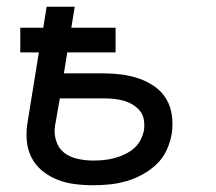

<svg xmlns="http://www.w3.org/2000/svg" viewBox="-20 -540 640 568"><path d="M256 8Q228 8 200.5 4.5Q173 1 148.5 -9Q124 -19 104 -35.5Q84 -52 72.5 -75.5Q61 -99 59 -126Q57 -153 62 -181L95 -385H40V-458H108L118 -520H201L191 -458H322V-385H179L169 -323H286Q313 -323 340 -319.5Q367 -316 391.5 -307.5Q416 -299 437.5 -284Q459 -269 472 -247Q485 -225 488.5 -198Q492 -171 488 -144Q484 -120 473 -96Q462 -72 443 -54Q424 -36 401 -23.5Q378 -11 353.5 -4Q329 3 304.5 5.5Q280 8 256 8ZM256 -65Q272 -65 287 -66.5Q302 -68 317.5 -72Q333 -76 348 -83Q363 -90 375.5 -100.5Q388 -111 395.5 -125.5Q403 -140 406 -155Q408 -171 405.5 -186Q403 -201 394 -212Q385 -223 372.5 -230.5Q360 -238 346 -242Q332 -246 316.5 -247.5Q301 -249 286 -249H157L143 -169Q139 -146 146 -123.5Q153 -101 170 -88Q187 -75 210 -70Q233 -65 256 -65Z"/></svg>

Font: Iosevka SS04 Extended
Style: Italic
Weight: 400
Width: 7
Italic angle: -9°
Monospace: yes
Designer: Belleve Invis
Foundry: Belleve Invis
Version: Version 19.0.0; ttfautohint (v1.8.4)